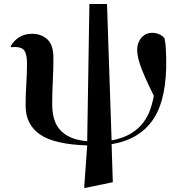

<svg xmlns="http://www.w3.org/2000/svg" viewBox="-20 -719 900 960"><path d="M515 -699 538 -17Q587 -26 623 -45Q659 -64 684.5 -92Q710 -120 725.5 -157Q741 -194 749 -240Q722 -295 705.5 -332.5Q689 -370 680.5 -395.5Q672 -421 669 -438Q666 -455 666 -469Q666 -491 673 -507.5Q680 -524 690.5 -534.5Q701 -545 714 -550Q727 -555 740 -555Q760 -555 776.5 -547.5Q793 -540 803 -527Q808 -500 809 -478.5Q810 -457 811 -427Q815 -227 747.5 -124.5Q680 -22 538 2L544 192L404 221L401 219L416 8Q251 3 179.5 -47Q108 -97 108 -190Q108 -247 111.5 -298.5Q115 -350 115 -401Q115 -447 102 -465.5Q89 -484 56 -484Q54 -484 47.5 -483.5Q41 -483 36 -483L33 -487Q47 -514 74.5 -532Q102 -550 140 -550Q187 -550 217 -522Q247 -494 247 -429Q247 -369 244 -314Q241 -259 241 -197Q241 -158 250 -126Q259 -94 279.5 -70.5Q300 -47 333.5 -32Q367 -17 416 -13L427 -699Z"/></svg>

Font: XinYuGongZhangJiaSongA
Style: Regular
Weight: 900
Designer: XinYuGong
Foundry: Adobe Systems Incorporated
Version: Version 1.00